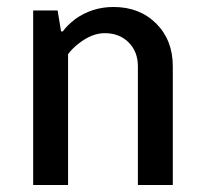

<svg xmlns="http://www.w3.org/2000/svg" viewBox="-20 -530 585 550"><path d="M75 0V-500H145L155 -440H160Q171 -456 195 -475Q244 -510 305 -510Q380 -510 427.5 -462.5Q475 -415 475 -340V0H375V-340Q375 -382 348.5 -408.5Q322 -435 280 -435Q243 -435 205 -405Q188 -392 175 -375V0Z"/></svg>

Font: Scada
Style: Regular
Weight: 400
Designer: Jovanny Lemonad
Foundry: Jovanny Lemonad
Version: Version 4.100;PS 004.100;hotconv 1.0.88;makeotf.lib2.5.64775